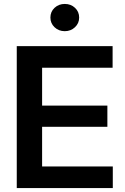

<svg xmlns="http://www.w3.org/2000/svg" viewBox="-20 -964 642 984"><path d="M65.9 0V-727.5H557.1V-616.7H195.8V-422.9H530.3V-314H195.8V-110.8H558.1V0ZM312 -804.2Q280.8 -804.2 259.5 -824.5Q238.3 -844.7 238.3 -874Q238.3 -903.8 259.5 -923.8Q280.8 -943.8 312 -943.8Q343.3 -943.8 364.5 -923.8Q385.7 -903.8 385.7 -874Q385.7 -844.7 364.3 -824.5Q342.8 -804.2 312 -804.2Z"/></svg>

Font: Inter 24pt SemiBold
Style: Regular
Weight: 600
Designer: Rasmus Andersson
Foundry: rsms
Version: Version 4.001;git-66647c0bb